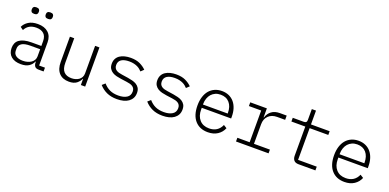

<svg xmlns="http://www.w3.org/2000/svg" viewBox="-5 -1541 4811 2377"><g transform="rotate(20 2400.0 -352.0)"><path d="M479 0Q444 0 429 -17Q414 -34 412 -63V-81H407Q390 -40 351 -14Q312 12 245 12Q164 12 117.5 -27.5Q71 -67 71 -139Q71 -173 82.5 -200.5Q94 -228 119.5 -247Q145 -266 185 -276.5Q225 -287 283 -287H409V-350Q409 -415 373.5 -447Q338 -479 275 -479Q169 -479 127 -394L88 -422Q108 -467 155.5 -497.5Q203 -528 278 -528Q366 -528 416 -482.5Q466 -437 466 -356V-50H543V0ZM254 -36Q287 -36 315 -44Q343 -52 364 -66.5Q385 -81 397 -102Q409 -123 409 -149V-244H283Q202 -244 166.5 -219.5Q131 -195 131 -153V-127Q131 -82 164.5 -59Q198 -36 254 -36ZM189 -630Q164 -630 153.5 -640.5Q143 -651 143 -667V-679Q143 -695 153.5 -705.5Q164 -716 189 -716Q214 -716 224.5 -705.5Q235 -695 235 -679V-667Q235 -651 224.5 -640.5Q214 -630 189 -630ZM373 -630Q348 -630 337.5 -640.5Q327 -651 327 -667V-679Q327 -695 337.5 -705.5Q348 -716 373 -716Q398 -716 408.5 -705.5Q419 -695 419 -679V-667Q419 -651 408.5 -640.5Q398 -630 373 -630Z M1034 -80H1030Q1015 -44 979.5 -16Q944 12 879 12Q795 12 748.5 -38.5Q702 -89 702 -183V-516H759V-193Q759 -113 793.5 -76Q828 -39 894 -39Q921 -39 946 -46Q971 -53 990.5 -67Q1010 -81 1022 -102.5Q1034 -124 1034 -153V-516H1091V0H1034Z M1511 12Q1433 12 1375.5 -14.5Q1318 -41 1276 -89L1315 -123Q1353 -79 1400 -57.5Q1447 -36 1512 -36Q1580 -36 1622.5 -62Q1665 -88 1665 -142Q1665 -166 1656.5 -181.5Q1648 -197 1633 -207Q1618 -217 1598 -222.5Q1578 -228 1554 -231L1474 -242Q1444 -246 1413.5 -253.5Q1383 -261 1358.5 -276Q1334 -291 1318.5 -316Q1303 -341 1303 -380Q1303 -418 1318 -446Q1333 -474 1360 -492Q1387 -510 1423.5 -519Q1460 -528 1502 -528Q1574 -528 1623.5 -504.5Q1673 -481 1707 -446L1669 -410Q1658 -422 1643.5 -434.5Q1629 -447 1608.5 -457Q1588 -467 1561 -473.5Q1534 -480 1499 -480Q1433 -480 1396.5 -456Q1360 -432 1360 -384Q1360 -360 1368.5 -344.5Q1377 -329 1392 -319Q1407 -309 1427 -303.5Q1447 -298 1470 -295L1551 -283Q1581 -278 1611.5 -270.5Q1642 -263 1666.5 -248Q1691 -233 1706 -208.5Q1721 -184 1721 -145Q1721 -106 1705.5 -77Q1690 -48 1662.5 -28Q1635 -8 1596 2Q1557 12 1511 12Z M2111 12Q2033 12 1975.5 -14.5Q1918 -41 1876 -89L1915 -123Q1953 -79 2000 -57.5Q2047 -36 2112 -36Q2180 -36 2222.5 -62Q2265 -88 2265 -142Q2265 -166 2256.5 -181.5Q2248 -197 2233 -207Q2218 -217 2198 -222.5Q2178 -228 2154 -231L2074 -242Q2044 -246 2013.5 -253.5Q1983 -261 1958.5 -276Q1934 -291 1918.5 -316Q1903 -341 1903 -380Q1903 -418 1918 -446Q1933 -474 1960 -492Q1987 -510 2023.5 -519Q2060 -528 2102 -528Q2174 -528 2223.5 -504.5Q2273 -481 2307 -446L2269 -410Q2258 -422 2243.5 -434.5Q2229 -447 2208.5 -457Q2188 -467 2161 -473.5Q2134 -480 2099 -480Q2033 -480 1996.5 -456Q1960 -432 1960 -384Q1960 -360 1968.5 -344.5Q1977 -329 1992 -319Q2007 -309 2027 -303.5Q2047 -298 2070 -295L2151 -283Q2181 -278 2211.5 -270.5Q2242 -263 2266.5 -248Q2291 -233 2306 -208.5Q2321 -184 2321 -145Q2321 -106 2305.5 -77Q2290 -48 2262.5 -28Q2235 -8 2196 2Q2157 12 2111 12Z M2708 12Q2600 12 2538.5 -58.5Q2477 -129 2477 -257Q2477 -321 2493 -371.5Q2509 -422 2538.5 -456.5Q2568 -491 2610 -509.5Q2652 -528 2703 -528Q2755 -528 2796 -509.5Q2837 -491 2865.5 -457Q2894 -423 2909 -376Q2924 -329 2924 -272V-247H2537V-222Q2537 -139 2582 -88.5Q2627 -38 2708 -38Q2765 -38 2805.5 -64Q2846 -90 2868 -141L2911 -114Q2888 -57 2836 -22.5Q2784 12 2708 12ZM2703 -480Q2665 -480 2634.5 -466.5Q2604 -453 2582.5 -429Q2561 -405 2549 -371Q2537 -337 2537 -296V-290H2863V-298Q2863 -382 2820.5 -431Q2778 -480 2703 -480Z M3078 -49H3240V-467H3078V-516H3297V-398H3301Q3318 -452 3359.5 -484Q3401 -516 3469 -516H3558V-460H3452Q3382 -460 3339.5 -418.5Q3297 -377 3297 -307V-49H3507V0H3078Z M3902 0Q3860 0 3840.5 -22.5Q3821 -45 3821 -83V-467H3638V-516H3783Q3805 -516 3814 -525Q3823 -534 3823 -556V-698H3878V-516H4124V-467H3878V-49H4124V0Z M4508 12Q4400 12 4338.5 -58.5Q4277 -129 4277 -257Q4277 -321 4293 -371.5Q4309 -422 4338.5 -456.5Q4368 -491 4410 -509.5Q4452 -528 4503 -528Q4555 -528 4596 -509.5Q4637 -491 4665.5 -457Q4694 -423 4709 -376Q4724 -329 4724 -272V-247H4337V-222Q4337 -139 4382 -88.5Q4427 -38 4508 -38Q4565 -38 4605.5 -64Q4646 -90 4668 -141L4711 -114Q4688 -57 4636 -22.5Q4584 12 4508 12ZM4503 -480Q4465 -480 4434.5 -466.5Q4404 -453 4382.5 -429Q4361 -405 4349 -371Q4337 -337 4337 -296V-290H4663V-298Q4663 -382 4620.5 -431Q4578 -480 4503 -480Z"/></g></svg>

Font: IBM Plex Mono Light
Style: Regular
Weight: 300
Monospace: yes
Designer: Mike Abbink, Paul van der Laan, Pieter van Rosmalen
Foundry: Bold Monday
Version: Version 2.3